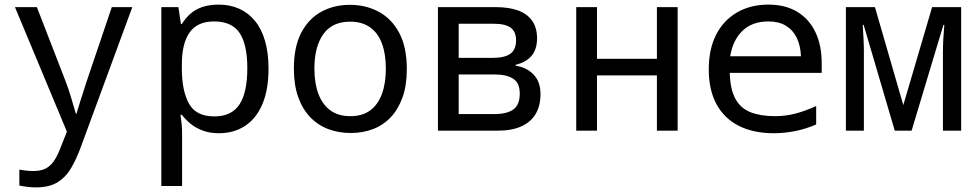

<svg xmlns="http://www.w3.org/2000/svg" viewBox="-20 -567 4240 833"><path d="M136 246Q116 246 97 243.5Q78 241 64 238V169Q76 171 92.5 173Q109 175 125 175Q156 175 176.5 165Q197 155 212.5 133.5Q228 112 241 78L285 -33L286 42L45 -536H140L264 -216Q276 -185 287.5 -147Q299 -109 309 -74H312Q319 -99 327 -123.5Q335 -148 342.5 -172Q350 -196 357 -217L465 -536H554L331 70Q312 122 289 161.5Q266 201 230 223.5Q194 246 136 246Z M680 240V-536H754L765 -463H769Q785 -489 807 -508Q829 -527 859 -537Q889 -547 929 -547Q978 -547 1018 -529Q1058 -511 1086.5 -476Q1115 -441 1130 -389Q1145 -337 1145 -269Q1145 -178 1118.5 -115.5Q1092 -53 1043.5 -21Q995 11 929 11Q890 11 859.5 -0.5Q829 -12 807 -30Q785 -48 769 -69H763Q766 -50 768 -29.5Q770 -9 770 11V240ZM910 -62Q985 -62 1019 -114Q1053 -166 1053 -271Q1053 -374 1019.5 -424Q986 -474 909 -474Q836 -474 802.5 -426Q769 -378 769 -289V-269Q769 -174 799.5 -118Q830 -62 910 -62Z M1501 10Q1449 10 1404 -7Q1359 -24 1325.5 -59Q1292 -94 1273.5 -146.5Q1255 -199 1255 -270Q1255 -363 1286.5 -424Q1318 -485 1373 -515.5Q1428 -546 1498 -546Q1568 -546 1624 -515.5Q1680 -485 1712.5 -423.5Q1745 -362 1745 -267Q1745 -197 1726.5 -145Q1708 -93 1675.5 -58.5Q1643 -24 1598.5 -7Q1554 10 1501 10ZM1500 -63Q1552 -63 1586 -88Q1620 -113 1637 -159.5Q1654 -206 1654 -269Q1654 -333 1637 -378.5Q1620 -424 1585.5 -448.5Q1551 -473 1499 -473Q1421 -473 1382.5 -418.5Q1344 -364 1344 -269Q1344 -206 1361.5 -159.5Q1379 -113 1413.5 -88Q1448 -63 1500 -63Z M1880 0V-536H2133Q2187 -536 2226.5 -522Q2266 -508 2288 -478Q2310 -448 2310 -401Q2310 -352 2285.5 -324Q2261 -296 2217 -286V-282Q2264 -275 2294.5 -244Q2325 -213 2325 -158Q2325 -110 2305 -74.5Q2285 -39 2243.5 -19.5Q2202 0 2137 0ZM1970 -72H2124Q2179 -72 2207 -92Q2235 -112 2235 -161Q2235 -207 2206.5 -225.5Q2178 -244 2124 -244H1970ZM1970 -316H2118Q2170 -316 2194.5 -334Q2219 -352 2219 -392Q2219 -429 2196 -446.5Q2173 -464 2122 -464H1970Z M2480 0V-536H2570V-312H2830V-536H2920V0H2830V-240H2570V0Z M3337 11Q3249 11 3185.5 -21Q3122 -53 3088.5 -115Q3055 -177 3055 -266Q3055 -354 3087 -416.5Q3119 -479 3177.5 -513Q3236 -547 3314 -547Q3387 -547 3438.5 -516Q3490 -485 3517.5 -428Q3545 -371 3545 -292V-251H3146Q3148 -180 3170.5 -138.5Q3193 -97 3236.5 -80Q3280 -63 3343 -63Q3390 -63 3434 -75Q3478 -87 3521 -107V-27Q3475 -7 3428.5 2Q3382 11 3337 11ZM3148 -323H3455Q3453 -370 3436.5 -403.5Q3420 -437 3389.5 -455.5Q3359 -474 3314 -474Q3243 -474 3201 -433Q3159 -392 3148 -323Z M3650 0V-536H3776L3899 -111L4024 -536H4150V0H4071V-344Q4071 -367 4072.5 -396Q4074 -425 4077 -459H4073L3935 0H3862L3727 -459H3723Q3725 -428 3726.5 -397.5Q3728 -367 3728 -343V0Z"/></svg>

Font: Noto Sans Mono
Style: Regular
Weight: 400
Designer: Monotype Design Team
Foundry: Monotype Imaging Inc.
Version: Version 2.014